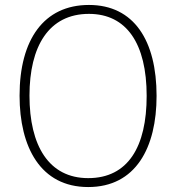

<svg xmlns="http://www.w3.org/2000/svg" viewBox="-20 -745 711 775"><path d="M612 -358C612 -581 521 -725 339 -725C157 -725 59 -585 59 -359C59 -152 143 10 336 10C528 10 612 -149 612 -358ZM99 -359C99 -558 177 -689 339 -689C491 -689 572 -569 572 -358C572 -153 497 -26 336 -26C177 -26 99 -157 99 -359Z"/></svg>

Font: Noto Sans Lao SemiCondensed ExtraLight
Style: Regular
Weight: 200
Width: 4
Designer: Monotype Design Team
Foundry: Monotype Imaging Inc.
Version: Version 2.003